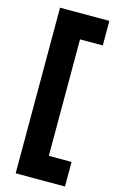

<svg xmlns="http://www.w3.org/2000/svg" viewBox="-136 -785 625 1019"><g transform="rotate(15 176.0 -275.0)"><path d="M61 180V-730H332V-595H207V45H332V180Z"/></g></svg>

Font: MuseoModerno Thin
Style: Bold
Weight: 700
Version: Version 1.003